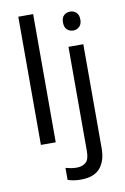

<svg xmlns="http://www.w3.org/2000/svg" viewBox="-106 -820 728 1121"><g transform="rotate(-10 258.0 -260.0)"><path d="M173 0H85V-760H173ZM336 -681Q336 -710 351 -723.5Q366 -737 388 -737Q408 -737 423.5 -723.5Q439 -710 439 -681Q439 -653 423.5 -639Q408 -625 388 -625Q366 -625 351 -639Q336 -653 336 -681ZM280 240Q255 240 236 236.5Q217 233 203 228V157Q218 161 234 164Q250 167 269 167Q301 167 322 149.5Q343 132 343 83V-536H431V80Q431 155 395 197.5Q359 240 280 240Z"/></g></svg>

Font: TSCustom
Style: Regular
Weight: 400
Designer: Monotype Design Team
Foundry: Monotype Imaging Inc.
Version: Version 2.004; ttfautohint (v1.8.3) -l 8 -r 50 -G 200 -x 14 